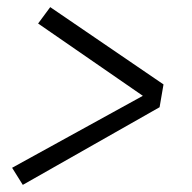

<svg xmlns="http://www.w3.org/2000/svg" viewBox="-20 -609 540 539"><path d="M44 -90 14 -138 381 -340 87 -543 121 -589 439 -372 428 -308Z"/></svg>

Font: Iosevka SS04 Light Oblique
Style: Regular
Weight: 300
Italic angle: -9°
Monospace: yes
Designer: Belleve Invis
Foundry: Belleve Invis
Version: Version 19.0.0; ttfautohint (v1.8.4)